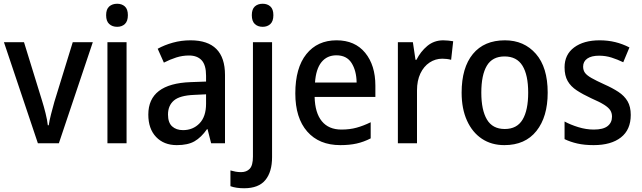

<svg xmlns="http://www.w3.org/2000/svg" viewBox="-20 -764 3422 1024"><path d="M182 0 1 -539H108L204 -228Q214 -196 223 -160Q232 -124 235 -96H240Q243 -119 252 -154Q261 -189 270 -221L368 -539H475L294 0Z M605 -744Q630 -744 646 -729.5Q662 -715 662 -683Q662 -651 646 -636Q630 -621 605 -621Q579 -621 562.5 -636Q546 -651 546 -683Q546 -715 562.5 -729.5Q579 -744 605 -744ZM655 -539V0H553V-539Z M996 -549Q1180 -549 1180 -364V0H1106L1087 -75H1084Q1053 -31 1017.5 -10.5Q982 10 923 10Q854 10 812.5 -33.5Q771 -77 771 -153Q771 -318 997 -326L1079 -329V-360Q1079 -417 1055.5 -442.5Q1032 -468 988 -468Q953 -468 920 -457.5Q887 -447 854 -430L821 -504Q857 -524 902 -536.5Q947 -549 996 -549ZM1016 -258Q939 -255 907.5 -228Q876 -201 876 -153Q876 -110 898 -90Q920 -70 956 -70Q1009 -70 1044 -106Q1079 -142 1079 -211V-261Z M1323 -683Q1323 -715 1339 -729.5Q1355 -744 1381 -744Q1406 -744 1422 -729.5Q1438 -715 1438 -683Q1438 -651 1422 -636Q1406 -621 1381 -621Q1355 -621 1339 -636Q1323 -651 1323 -683ZM1282 240Q1239 240 1209 229V145Q1223 149 1236.5 151.5Q1250 154 1266 154Q1295 154 1312 136Q1329 118 1329 71V-539H1431V74Q1431 153 1395 196.5Q1359 240 1282 240Z M1775 -549Q1873 -549 1927.5 -482.5Q1982 -416 1982 -307V-247H1658Q1660 -162 1696.5 -117.5Q1733 -73 1801 -73Q1845 -73 1881.5 -83Q1918 -93 1957 -112V-26Q1920 -7 1882 1.5Q1844 10 1795 10Q1682 10 1618.5 -62.5Q1555 -135 1555 -266Q1555 -402 1614 -475.5Q1673 -549 1775 -549ZM1774 -469Q1724 -469 1694.5 -432.5Q1665 -396 1660 -324H1882Q1881 -387 1855 -428Q1829 -469 1774 -469Z M2344 -549Q2357 -549 2371 -547.5Q2385 -546 2397 -544L2386 -445Q2376 -448 2363 -449.5Q2350 -451 2339 -451Q2302 -451 2271 -430.5Q2240 -410 2222 -372Q2204 -334 2204 -282V0H2102V-539H2182L2196 -445H2201Q2223 -489 2259 -519Q2295 -549 2344 -549Z M2901 -270Q2901 -141 2841 -65.5Q2781 10 2670 10Q2601 10 2550 -24Q2499 -58 2470.5 -121Q2442 -184 2442 -270Q2442 -403 2502 -476Q2562 -549 2673 -549Q2775 -549 2838 -477Q2901 -405 2901 -270ZM2547 -270Q2547 -177 2577 -126.5Q2607 -76 2672 -76Q2737 -76 2767 -126Q2797 -176 2797 -270Q2797 -364 2766.5 -413.5Q2736 -463 2671 -463Q2606 -463 2576.5 -413.5Q2547 -364 2547 -270Z M3344 -151Q3344 -72 3291.5 -31Q3239 10 3146 10Q3097 10 3059.5 1.5Q3022 -7 2991 -22V-116Q3022 -99 3064 -86Q3106 -73 3147 -73Q3197 -73 3220.5 -91.5Q3244 -110 3244 -142Q3244 -161 3235 -175.5Q3226 -190 3202.5 -205Q3179 -220 3133 -240Q3088 -261 3056 -282Q3024 -303 3007.5 -332Q2991 -361 2991 -405Q2991 -473 3042 -511Q3093 -549 3178 -549Q3222 -549 3261 -539.5Q3300 -530 3337 -511L3304 -432Q3273 -447 3241.5 -457Q3210 -467 3175 -467Q3134 -467 3112 -451.5Q3090 -436 3090 -409Q3090 -389 3100 -375.5Q3110 -362 3134.5 -348Q3159 -334 3203 -314Q3246 -295 3278 -274Q3310 -253 3327 -224Q3344 -195 3344 -151Z"/></svg>

Font: Noto Sans Sinhala SemiCondensed Medium
Style: Regular
Weight: 500
Width: 4
Designer: Jelle Bosma - Monotype Design Team
Foundry: Monotype Imaging Inc.
Version: Version 2.006; ttfautohint (v1.8.4.7-5d5b)